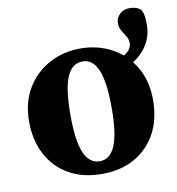

<svg xmlns="http://www.w3.org/2000/svg" viewBox="-74 -692 714 775"><g transform="rotate(-10 282.5 -305.0)"><path d="M283 15Q205 15 148 -17.5Q91 -50 60 -108.5Q29 -167 29 -244Q29 -321 62.5 -378Q96 -435 154 -467Q212 -499 283 -499Q354 -499 411.5 -468Q469 -437 503 -379.5Q537 -322 537 -244Q537 -166 506 -108Q475 -50 418 -17.5Q361 15 283 15ZM283 -37Q325 -37 346 -86Q367 -135 367 -241Q367 -348 346 -397Q325 -446 283 -446Q240 -446 219 -397Q198 -348 198 -241Q198 -135 219 -86Q240 -37 283 -37ZM393 -379 388 -422Q432 -427 458 -444Q484 -461 484 -487Q484 -502 476 -514.5Q468 -527 459.5 -541Q451 -555 451 -574Q451 -594 467 -609.5Q483 -625 508 -625Q521 -625 532.5 -621.5Q544 -618 554 -609Q562 -593 563.5 -578.5Q565 -564 565 -547Q565 -500 541 -463Q517 -426 478 -404Q439 -382 393 -379Z"/></g></svg>

Font: Source Serif Pro
Style: Bold
Weight: 700
Designer: Frank Grießhammer
Foundry: Adobe Systems Incorporated
Version: Version 3.001;hotconv 1.0.111;makeotfexe 2.5.65597